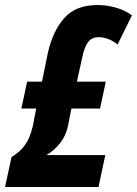

<svg xmlns="http://www.w3.org/2000/svg" viewBox="-35 -744 545 764"><path d="M11 -119Q46 -140 65.5 -168.5Q85 -197 96 -244L109 -312H50L73 -419H132L156 -536Q176 -622 221.5 -673Q267 -724 354 -724Q390 -724 426.5 -713.5Q463 -703 490 -683L433 -567Q396 -596 358 -596Q330 -596 315.5 -576.5Q301 -557 293 -519L271 -419H386L363 -312H249L236 -245Q228 -205 205 -175.5Q182 -146 150 -127H384L357 0H-15Z"/></svg>

Font: Noto Sans ExtraCondensed ExtraBold
Style: Italic
Weight: 800
Width: 2
Italic angle: -12°
Designer: Monotype Design Team
Foundry: Monotype Imaging Inc.
Version: Version 2.013; ttfautohint (v1.8.4.7-5d5b)